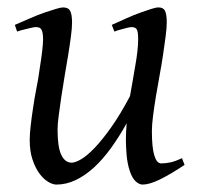

<svg xmlns="http://www.w3.org/2000/svg" viewBox="-20 -477 540 517"><path d="M477 -33Q438 -7 410 6.5Q382 20 364 20Q355 20 345.5 11.5Q336 3 329.5 -16.5Q323 -36 321 -59Q319 -82 319 -99Q319 -120 321 -145Q301 -109 279 -78.5Q257 -48 233 -26Q209 -4 183.5 8Q158 20 132 20Q122 20 109.5 12.5Q97 5 86 -10Q75 -25 67.5 -47.5Q60 -70 60 -100Q60 -115 62.5 -137.5Q65 -160 69 -186Q71 -198 73 -212L83 -266Q85 -280 87 -293Q91 -318 93.5 -338.5Q96 -359 96 -371Q96 -382 94.5 -389Q93 -396 90.5 -399Q88 -402 84.5 -403Q81 -404 76 -404Q72 -404 63.5 -402Q55 -400 47 -398Q37 -396 26 -392L20 -410Q41 -419 61.5 -428Q82 -437 99.5 -443Q117 -449 130.5 -453Q144 -457 150 -457Q164 -457 169 -447.5Q174 -438 174 -416Q174 -402 171 -379Q168 -356 163.5 -328.5Q159 -301 154 -272Q149 -243 145 -215.5Q141 -188 138 -165Q135 -142 135 -128Q135 -81 145 -60Q155 -39 173 -39Q183 -39 199 -48.5Q215 -58 235.5 -79.5Q256 -101 280 -135Q304 -169 330 -218Q334 -239 337.5 -260.5Q341 -282 344.5 -301.5Q348 -321 350 -339Q352 -357 352 -371Q352 -382 351 -389Q350 -396 347.5 -399Q345 -402 341.5 -403Q338 -404 334 -404Q330 -404 322 -402Q314 -400 307 -398Q298 -396 288 -392L281 -410Q301 -419 321 -428Q341 -437 358 -443Q375 -449 387.5 -453Q400 -457 407 -457Q420 -457 424.5 -447.5Q429 -438 429 -416Q429 -402 426 -379Q423 -356 419 -329Q415 -302 409.5 -272.5Q404 -243 399.5 -215.5Q395 -188 392 -164Q389 -140 389 -124Q389 -80 395.5 -58.5Q402 -37 414 -37Q427 -37 440 -40Q453 -43 470 -51Z"/></svg>

Font: Oxford Ugaritic
Style: Regular
Weight: 400
Designer: Jacob Thomas
Foundry: Bengal Creative Media Limited
Version: Version 1.000